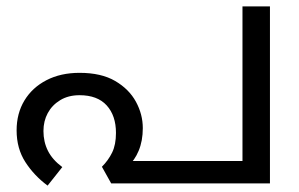

<svg xmlns="http://www.w3.org/2000/svg" viewBox="-20 -574 936 601"><path d="M229 -346Q297 -346 340.5 -320.5Q384 -295 405.5 -255.5Q427 -216 427 -173Q427 -133 414 -102Q401 -71 382 -57L357 -70H739V-554H825V0H328L299 -52Q319 -72 331 -96.5Q343 -121 343 -158Q343 -212 314 -244Q285 -276 229 -276Q194 -276 168.5 -260.5Q143 -245 129.5 -220Q116 -195 116 -164Q116 -130 130 -102Q144 -74 175 -51L129 7Q87 -24 59.5 -66.5Q32 -109 32 -166Q32 -219 56.5 -259.5Q81 -300 125.5 -323Q170 -346 229 -346Z"/></svg>

Font: lmalayalam85
Style: Book
Weight: 400
Designer: Jelle Bosma - Monotype Design Team
Foundry: Monotype Imaging Inc.
Version: Version 2.003